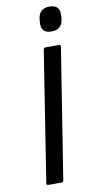

<svg xmlns="http://www.w3.org/2000/svg" viewBox="-95 -885 456 925"><g transform="rotate(-10 133.5 -422.5)"><path d="M207 -725.1Q154.3 -725.1 159.2 -779.8L160.2 -790Q164.6 -845.2 217.8 -845.2Q271 -845.2 266.1 -790L265.1 -779.8Q260.7 -725.1 207 -725.1ZM64 0Q53.7 0 55.2 -9.8L154.8 -645Q156.2 -654.8 166 -654.8H230Q240.2 -654.8 238.8 -645L138.2 -9.8Q136.7 0 127.9 0Z"/></g></svg>

Font: Sofia Sans
Style: Italic
Weight: 400
Italic angle: -9°
Designer: Botio Nikoltchev, Ani Petrova
Foundry: lettersoup
Version: Version 4.100